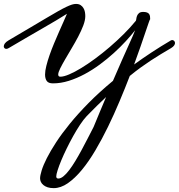

<svg xmlns="http://www.w3.org/2000/svg" viewBox="-45 -410 929 997"><path d="M843.3 -160.2Q815.9 -144 790.3 -128.7Q764.6 -113.3 738.8 -96.2Q712.9 -79.1 685.8 -59.6Q658.7 -40 628.9 -15.6Q604.5 47.9 575.9 115.7Q547.4 183.6 515.9 248.3Q484.4 313 450.2 370.8Q416 428.7 380.1 472.2Q344.2 515.6 307.4 541.3Q270.5 566.9 233.9 566.9Q215.3 566.9 202.1 562.5Q189 558.1 180.2 550.8Q171.4 543.5 167.2 534.4Q163.1 525.4 163.1 516.1Q163.1 502 171.4 474.9Q179.7 447.8 198.2 411.1Q216.8 374.5 246.3 329.1Q275.9 283.7 317.9 232.2Q359.9 180.7 415.3 124.5Q470.7 68.4 541.5 9.8Q569.8 -56.2 589.8 -101.1Q609.9 -146 623.3 -175.8Q636.7 -205.6 644.5 -223.4Q652.3 -241.2 656.7 -252.9Q636.2 -226.6 607.9 -195.8Q579.6 -165 545.7 -134.3Q511.7 -103.5 473.4 -75.2Q435.1 -46.9 394.5 -25.1Q354 -3.4 312.3 9.8Q270.5 22.9 230 22.9Q206.5 22.9 197.8 10.5Q189 -2 189 -22.9Q189 -42 195.6 -68.1Q202.1 -94.2 212.4 -123.8Q222.7 -153.3 235.6 -184.3Q248.5 -215.3 261.2 -244.1Q273.9 -272.9 284.9 -297.4Q295.9 -321.8 302.7 -338.4Q280.8 -324.2 247.3 -304.4Q213.9 -284.7 173.8 -261.5Q133.8 -238.3 89.1 -212.4Q44.4 -186.5 0 -160.2Q-6.8 -156.2 -12.2 -156.2Q-18.1 -156.2 -21.7 -159.9Q-25.4 -163.6 -25.4 -169.4Q-25.4 -176.3 -19.8 -184.3Q-14.2 -192.4 0 -200.7Q64 -238.3 112.1 -266.8Q160.2 -295.4 195.8 -316.4Q231.4 -337.4 256.3 -351.6Q281.2 -365.7 298.8 -374Q316.4 -382.3 328.1 -386Q339.8 -389.6 349.6 -389.6Q364.3 -389.6 373.5 -383.5Q382.8 -377.4 388.4 -367.9Q394 -358.4 396 -347.4Q397.9 -336.4 397.9 -326.2Q397.9 -305.2 387.5 -277.6Q377 -250 361.3 -220.2Q345.7 -190.4 327.6 -160.2Q309.6 -129.9 293.9 -103Q278.3 -76.2 267.8 -55.2Q257.3 -34.2 257.3 -22.9Q257.3 -11.7 268.6 -11.7Q286.1 -11.7 314.2 -23.7Q342.3 -35.6 376.5 -56.4Q410.6 -77.1 448.7 -105.2Q486.8 -133.3 524.4 -165.5Q562 -197.8 596.9 -232.4Q631.8 -267.1 660.2 -301.8Q662.1 -304.7 662.8 -312.3Q663.6 -319.8 666.7 -327.9Q669.9 -335.9 677 -342Q684.1 -348.1 698.7 -348.1Q710.9 -348.1 718.3 -345.2Q725.6 -342.3 729.2 -337.2Q732.9 -332 733.9 -325Q734.9 -317.9 734.9 -309.1Q734.9 -310.1 734.4 -310.1Q733.4 -310.1 727.1 -292.2Q720.7 -274.4 710.2 -242.9Q699.7 -211.4 684.8 -168.5Q669.9 -125.5 651.4 -75.2Q695.8 -107.4 742.9 -138.4Q790 -169.4 843.3 -200.7Q846.2 -202.1 849.1 -202.1Q854.5 -202.1 859.1 -197.8Q863.8 -193.4 863.8 -186.5Q863.8 -180.7 859.1 -173.8Q854.5 -167 843.3 -160.2ZM405.3 192.9Q388.7 210.4 370.6 237.8Q352.5 265.1 335 296.6Q317.4 328.1 301.3 361.1Q285.2 394 273.2 422.9Q261.2 451.7 254.2 473.9Q247.1 496.1 247.1 505.9Q247.1 517.1 257.8 517.1Q270.5 517.1 284.9 505.1Q299.3 493.2 314.7 472.9Q330.1 452.6 346.2 426Q362.3 399.4 378.4 369.6Q394.5 339.8 410.4 308.8Q426.3 277.8 440.9 249.5Q459.5 205.1 475.3 166.5Q491.2 127.9 505.9 93.8Q460 136.7 405.3 192.9Z"/></svg>

Font: Meddon
Style: Regular
Weight: 400
Designer: Vernon Adams
Foundry: Vernon Adams
Version: Version 1.000